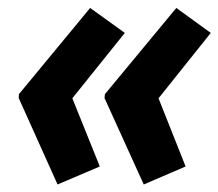

<svg xmlns="http://www.w3.org/2000/svg" viewBox="-20 -520 563 495"><path d="M128.4 -44.4 28.3 -267.1 28.8 -277.3 212.4 -499.5 301.8 -435.1 166.5 -266.6 237.3 -90.8ZM350.6 -44.4 249.5 -267.1 250.5 -277.3 434.6 -499.5 523.4 -435.1 388.7 -266.6 458.5 -90.8Z"/></svg>

Font: Open Sans SemiCondensed
Style: Bold Italic
Weight: 700
Width: 4
Italic angle: -12°
Designer: Monotype Design Team
Foundry: Monotype Imaging Inc.
Version: Version 3.003